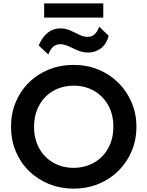

<svg xmlns="http://www.w3.org/2000/svg" viewBox="-20 -1098 870 1133"><path d="M415 15Q335.5 15 267.8 -12.8Q200 -40.5 150 -90Q100 -139.5 72.5 -206Q45 -272.5 45 -350Q45 -428 72.5 -494.5Q100 -561 150 -610.5Q200 -660 267.8 -687.5Q335.5 -715 415 -715Q494 -715 561.5 -687Q629 -659 679 -609Q729 -559 757 -492.8Q785 -426.5 785 -350Q785 -272.5 757 -206Q729 -139.5 679 -90Q629 -40.5 561.5 -12.8Q494 15 415 15ZM415 -107.5Q464.5 -107.5 507.2 -124.8Q550 -142 581.8 -173.8Q613.5 -205.5 631.2 -250.2Q649 -295 649 -350Q649 -423.5 618 -478Q587 -532.5 534 -562.5Q481 -592.5 415 -592.5Q365 -592.5 322.5 -575.5Q280 -558.5 248.2 -526.5Q216.5 -494.5 198.8 -450Q181 -405.5 181 -350Q181 -276.5 211.8 -222Q242.5 -167.5 295.5 -137.5Q348.5 -107.5 415 -107.5ZM265 -776.5 208.5 -829.5Q228.5 -878 260.8 -904.2Q293 -930.5 335 -930.5Q367.5 -930.5 395.2 -918Q423 -905.5 448 -893Q473 -880.5 498 -880.5Q521 -880.5 538 -895.5Q555 -910.5 565.5 -940.5L621.5 -886.5Q608.5 -838.5 576 -813.2Q543.5 -788 500.5 -788Q468 -788 439.5 -800.2Q411 -812.5 385 -824.8Q359 -837 334.5 -837Q312 -837 294.5 -822.5Q277 -808 265 -776.5ZM240.5 -994V-1078H589.5V-994Z"/></svg>

Font: Geologica Roman Medium
Style: Regular
Weight: 500
Designer: Sindre Bremnes, Frode Helland
Foundry: Monokrom Skriftforlag AS
Version: Version 1.010;gftools[0.9.28]